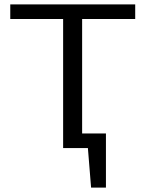

<svg xmlns="http://www.w3.org/2000/svg" viewBox="-20 -678 706 879"><path d="M339 0V-67H465L424 0ZM397 181 377 -67H465V181ZM269 0V-658H356V0ZM27 -591V-658H599V-591Z"/></svg>

Font: Ysabeau Office Medium
Style: Regular
Weight: 500
Designer: Christian Thalmann (Catharsis Fonts)
Version: Version 2.001;gftools[0.9.30]; featfreeze: tnum,lnum,ss02